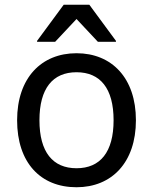

<svg xmlns="http://www.w3.org/2000/svg" viewBox="-20 -780 644 808"><path d="M136 -604H212L302 -700L392 -604H468V-608L356 -760H248L136 -608ZM52 -274C52 -96 150 8 302 8C450 8 552 -96 552 -274C552 -452 450 -556 302 -556C154 -556 52 -452 52 -274ZM146 -274C146 -408 202 -476 302 -476C402 -476 458 -408 458 -274C458 -140 402 -72 302 -72C202 -72 146 -140 146 -274Z"/></svg>

Font: Kufam Arabic Latin Roman Normal
Style: Regular
Weight: 400
Designer: Wael Morcos & Artur Schmal
Version: Version 1.200;PS 001.200;hotconv 1.0.88;makeotf.lib2.5.64775